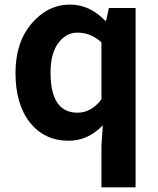

<svg xmlns="http://www.w3.org/2000/svg" viewBox="-20 -594 684 829"><path d="M418 214.8V37.1L423.8 -52.7Q359.4 13.7 276.4 13.7Q171.9 13.7 109.4 -64.9Q46.9 -143.6 46.9 -279.3Q46.9 -411.1 116.7 -492.7Q186.5 -574.2 282.2 -574.2Q367.2 -574.2 433.6 -504.9H438.5L450.2 -559.6H565.4V214.8ZM314.5 -107.4Q374 -107.4 418 -165V-411.1Q372.1 -453.1 314.5 -453.1Q264.6 -453.1 231.4 -407.7Q198.2 -362.3 198.2 -281.2Q198.2 -107.4 314.5 -107.4Z"/></svg>

Font: Gen Shin Gothic Bold
Style: Bold
Weight: 700
Designer: [Source Han Sans]
Ryoko NISHIZUKA  (kana & ideographs); Paul D. Hunt (Latin, Greek & Cyrillic); Wenlong ZHANG  (bopomofo
Version: Version 1.002.20150607